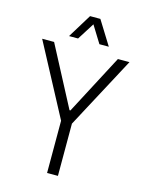

<svg xmlns="http://www.w3.org/2000/svg" viewBox="-128 -947 787 1026"><g transform="rotate(15 265.5 -434.5)"><path d="M235 0V-289L24 -686H90L264 -355H269L443 -686H507L295 -289V0ZM159 -737 240 -869H297L379 -737H327L254 -855L283 -854L209 -737Z"/></g></svg>

Font: Archivo Condensed ExtraLight
Style: Regular
Weight: 250
Width: 3
Designer: Hector Gatti
Foundry: Omnibus-Type
Version: Version 2.001